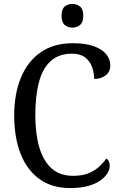

<svg xmlns="http://www.w3.org/2000/svg" viewBox="-20 -943 611 973"><path d="M335 10Q243 10 179.5 -36Q116 -82 84 -164.5Q52 -247 52 -358Q52 -467 86 -549.5Q120 -632 186 -678Q252 -724 350 -724Q413 -724 455 -709Q497 -694 518 -668.5Q539 -643 539 -611Q539 -580 516 -561.5Q493 -543 457 -543Q457 -574 446.5 -603.5Q436 -633 411.5 -652Q387 -671 345 -671Q279 -671 237.5 -634Q196 -597 177.5 -527Q159 -457 159 -358Q159 -266 179 -197Q199 -128 241 -90Q283 -52 350 -52Q396 -52 427.5 -64.5Q459 -77 481 -97Q503 -117 519 -140Q527 -135 531.5 -125.5Q536 -116 536 -102Q536 -84 524 -64.5Q512 -45 488 -28Q464 -11 426 -0.5Q388 10 335 10ZM347 -803Q324 -803 308 -816.5Q292 -830 292 -863Q292 -897 308 -910Q324 -923 347 -923Q369 -923 385.5 -910Q402 -897 402 -863Q402 -830 385.5 -816.5Q369 -803 347 -803Z"/></svg>

Font: Noto Serif Khmer SemiCondensed
Style: Regular
Weight: 400
Width: 4
Designer: Danh Hong and the Monotype Design Team
Foundry: Monotype Imaging Inc.
Version: Version 2.004